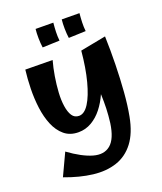

<svg xmlns="http://www.w3.org/2000/svg" viewBox="-170 -777 987 1173"><g transform="rotate(-20 323.5 -191.0)"><path d="M236 13Q181 13 144.5 -17.5Q108 -48 87 -98.5Q66 -149 58 -211Q50 -273 51.5 -337Q53 -401 60 -458L237 -456Q224 -410 215.5 -358Q207 -306 204 -257Q201 -208 207 -167.5Q213 -127 228.5 -103.5Q244 -80 273 -80Q308 -80 337.5 -126.5Q367 -173 389 -256.5Q411 -340 421 -450L587 -482Q590 -391 588 -298.5Q586 -206 579.5 -122Q573 -38 560 30Q541 131 495.5 190.5Q450 250 382.5 272.5Q315 295 231 285Q147 275 51 239L118 96Q203 158 269.5 177Q336 196 379 160.5Q422 125 436 27Q442 -21 443.5 -65Q445 -109 443 -159Q422 -111 391.5 -72Q361 -33 321.5 -10Q282 13 236 13ZM206 -549Q202 -577 201.5 -610Q201 -643 204 -670L319 -669Q316 -639 315 -610.5Q314 -582 317 -553ZM376 -549Q372 -577 371.5 -610Q371 -643 374 -670L489 -669Q486 -639 485 -610.5Q484 -582 487 -553Z"/></g></svg>

Font: Marhey SemiBold
Style: Regular
Weight: 600
Designer: Nur Syamsi & Bustanul Arifin
Foundry: Namelatype
Version: Version 1.000; ttfautohint (v1.8.4.7-5d5b)